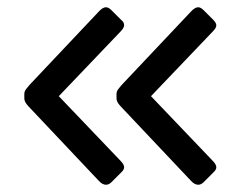

<svg xmlns="http://www.w3.org/2000/svg" viewBox="-20 -542 663 529"><path d="M272 -33Q262 -33 252 -44L66 -241Q64 -243 58 -249.5Q52 -256 49.5 -261Q47 -266 47 -271V-283Q47 -290 51.5 -296Q56 -302 60 -306.5Q64 -311 66 -313L252 -510Q263 -522 272 -522Q279 -522 287 -514L313 -488Q322 -481 322 -473Q322 -465 312 -455L142 -277L312 -99Q322 -89 322 -81Q322 -74 313 -66L287 -40Q280 -33 272 -33ZM526 -33Q516 -33 506 -44L320 -241Q318 -243 312 -249.5Q306 -256 303.5 -261Q301 -266 301 -271V-283Q301 -290 305.5 -296Q310 -302 314 -306.5Q318 -311 320 -313L506 -510Q517 -522 526 -522Q533 -522 541 -514L567 -488Q576 -479 576 -472Q576 -465 566 -455L396 -277L566 -99Q576 -89 576 -81Q576 -74 567 -66L541 -40Q534 -33 526 -33Z"/></svg>

Font: Mitr Light
Style: Regular
Weight: 300
Designer: Thanarat Vachiruckul
Foundry: Cadson Demak
Version: Version 1.003